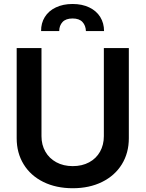

<svg xmlns="http://www.w3.org/2000/svg" viewBox="-20 -953 745 983"><path d="M639.6 -707V-245.1Q639.6 -169.9 603.8 -111.8Q567.9 -53.7 502.7 -21.5Q437.5 10.7 352.5 10.7Q267.1 10.7 201.9 -21.5Q136.7 -53.7 101.1 -111.8Q65.4 -169.9 65.4 -245.1V-707H192.4V-255.9Q192.4 -211.4 212.2 -176.8Q231.9 -142.1 268.3 -122.3Q304.7 -102.5 352.5 -102.5Q400.4 -102.5 436.5 -122.1Q472.7 -141.6 492.2 -176.5Q511.7 -211.4 511.7 -255.9V-707ZM351.6 -932.6Q400.4 -932.6 437 -915Q473.6 -897.5 493.2 -866Q512.7 -834.5 512.7 -793.9H419.9Q418.9 -822.3 402.3 -840.3Q385.7 -858.4 351.6 -858.4Q316.9 -858.4 300 -840.1Q283.2 -821.8 283.2 -793.9H190.4Q189.9 -834.5 209.5 -866Q229 -897.5 265.9 -915Q302.7 -932.6 351.6 -932.6Z"/></svg>

Font: Pretendard GOV SemiBold
Style: Regular
Weight: 600
Designer: Base glyphs from Inter by Rasmus Andersson; Hangeul glyphs from Noto Sans CJK(Source Han Sans) by Jang Soo-young and Kan
Foundry: Kil Hyung-jin
Version: Version 1.309